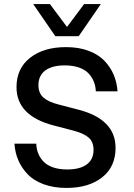

<svg xmlns="http://www.w3.org/2000/svg" viewBox="-20 -924 665 954"><path d="M246.1 -300.8Q62 -348.6 62 -491.2Q62 -584 129.6 -637Q197.3 -689.9 308.1 -689.9Q370.6 -689.9 419.4 -671.9Q468.3 -653.8 498.3 -622.6Q528.3 -591.3 544.7 -553Q561 -514.6 564 -470.2H456.1Q455.1 -496.6 446 -518.8Q437 -541 419.7 -559.6Q402.3 -578.1 372.1 -588.6Q341.8 -599.1 301.8 -599.1Q238.8 -599.1 204.8 -573.7Q170.9 -548.3 170.9 -501Q170.9 -461.4 195.6 -439.5Q220.2 -417.5 271 -404.8L370.1 -378.9Q554.2 -331.5 554.2 -189Q554.2 -95.7 487.8 -43Q421.4 9.8 310.1 9.8Q247.1 9.8 197.5 -8.3Q147.9 -26.4 117.9 -57.6Q87.9 -88.9 71.3 -127.2Q54.7 -165.5 51.8 -210H160.2Q161.1 -183.6 169.9 -161.6Q178.7 -139.6 196.3 -121.1Q213.9 -102.5 243.9 -92.3Q273.9 -82 314 -82Q377 -82 410.9 -106.9Q444.8 -131.8 444.8 -179.2Q444.8 -218.8 420.9 -240Q397 -261.2 345.2 -274.9ZM145 -903.8H228L313 -790L397.9 -903.8H481L371.1 -744.1H254.9Z"/></svg>

Font: TASA Orbiter Text Medium
Style: Regular
Weight: 500
Designer: Weizhong Zhang
Version: Version 1.000;Glyphs 3.1.2 (3151)